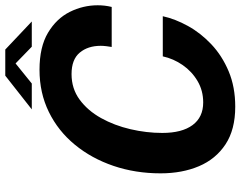

<svg xmlns="http://www.w3.org/2000/svg" viewBox="-114 -808 934 746"><g transform="rotate(-90 353.0 -435.0)"><path d="M663 -269.5Q652.5 -221.5 625.2 -172Q598 -122.5 553.8 -80.8Q509.5 -39 448.8 -13.5Q388 12 311.5 12Q222.5 12 165.2 -25.8Q108 -63.5 80.2 -129Q52.5 -194.5 52.5 -278Q52.5 -376 81.5 -461.2Q110.5 -546.5 163.8 -611.2Q217 -676 291 -712.2Q365 -748.5 455 -748.5Q543.5 -748.5 598.8 -715.5Q654 -682.5 679.8 -630.8Q705.5 -579 705.5 -522.5Q705.5 -494 699 -468H543.5Q545 -476 546.5 -488.5Q548 -501 548 -510.5Q548 -560.5 521.5 -592.2Q495 -624 438 -624Q381.5 -624 338.8 -592.5Q296 -561 267.2 -509.2Q238.5 -457.5 224 -395.2Q209.5 -333 209.5 -271.5Q209.5 -195 240 -153.8Q270.5 -112.5 328 -112.5Q374 -112.5 411.2 -134.5Q448.5 -156.5 473.2 -192.2Q498 -228 507 -269.5ZM301 -778.5 432 -881.5H533.5L642.5 -778.5H544.5L479.5 -841.5L401.5 -778.5Z"/></g></svg>

Font: Epilogue
Style: Bold Italic
Weight: 700
Italic angle: -12°
Designer: Tyler Finck
Foundry: Etcetera Type Co
Version: Version 2.111; ttfautohint (v1.8.3)